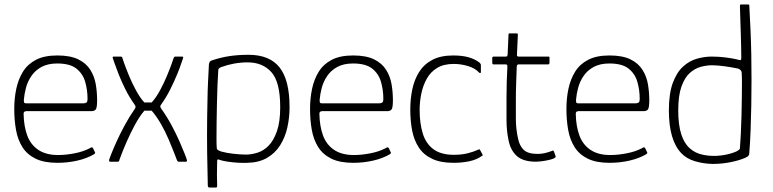

<svg xmlns="http://www.w3.org/2000/svg" viewBox="-20 -726 3470 862"><path d="M44 -237Q44 -284 53 -327Q62 -370 83 -404Q104 -438 141.5 -457.5Q179 -477 237 -477Q296 -477 331.5 -459.5Q367 -442 385.5 -412.5Q404 -383 410 -347.5Q416 -312 416 -276Q416 -241 409.5 -234Q403 -227 391 -227H97Q95 -227 90.5 -225Q86 -223 86 -214Q87 -160 102 -118.5Q117 -77 151.5 -53.5Q186 -30 241 -30Q275 -30 314 -37.5Q353 -45 382 -60Q388 -64 391.5 -64.5Q395 -65 398 -60L406 -43Q408 -40 407 -38.5Q406 -37 403 -34Q371 -15 327.5 -5Q284 5 238 5Q178 5 140 -13.5Q102 -32 81 -65Q60 -98 52 -142Q44 -186 44 -237ZM373 -282Q373 -322 362.5 -358.5Q352 -395 323 -418Q294 -441 237 -441Q195 -441 166.5 -425.5Q138 -410 121 -385Q104 -360 96.5 -331.5Q89 -303 87 -277Q87 -269 88.5 -265.5Q90 -262 98 -262H353Q363 -262 368 -265.5Q373 -269 373 -282Z M475 0Q472 0 471 -1Q470 -2 470 -4Q470 -6 470 -9Q470 -10 478.5 -32Q487 -54 502.5 -88.5Q518 -123 539 -162Q560 -201 585 -237Q589 -242 588.5 -247Q588 -252 584 -257Q561 -289 543 -325Q525 -361 512.5 -393Q500 -425 493 -445.5Q486 -466 486 -466Q485 -472 490 -472H522Q524 -472 526.5 -471Q529 -470 530 -464Q530 -463 538 -440.5Q546 -418 559.5 -385.5Q573 -353 590.5 -320.5Q608 -288 628 -266Q637 -266 644.5 -266Q652 -266 661 -266Q681 -288 698.5 -320.5Q716 -353 729.5 -385.5Q743 -418 751 -440.5Q759 -463 759 -464Q761 -469 762.5 -470.5Q764 -472 768 -472H797Q800 -472 801.5 -471Q803 -470 802 -465Q801 -464 794.5 -443.5Q788 -423 775 -391.5Q762 -360 744 -324Q726 -288 703 -256Q696 -249 704 -238Q729 -203 749.5 -165Q770 -127 785 -93Q800 -59 809 -36Q818 -13 819 -8Q820 -4 819 -2Q818 0 814 0H782Q780 0 778 -1.5Q776 -3 774 -8Q772 -14 762 -39.5Q752 -65 737 -100.5Q722 -136 702 -170.5Q682 -205 661 -229Q655 -229 650 -229Q645 -229 639.5 -229Q634 -229 628 -229Q606 -203 586 -166Q566 -129 550 -92.5Q534 -56 525 -32Q516 -8 516 -8Q515 -2 513 -1Q511 0 508 0Z M913 109Q911 37 910 -39Q909 -115 910 -195Q911 -236 911.5 -277Q912 -318 914 -358.5Q916 -399 918 -438Q919 -443 921.5 -448Q924 -453 932 -455Q970 -468 1009.5 -474Q1049 -480 1096 -480Q1190 -480 1235 -423.5Q1280 -367 1280 -245Q1280 -198 1270 -153.5Q1260 -109 1237.5 -73.5Q1215 -38 1178.5 -17Q1142 4 1090 5Q1072 6 1047.5 4.5Q1023 3 1000.5 -0.5Q978 -4 967 -8Q961 -11 958 -10Q955 -9 955 -4Q955 4 954.5 21.5Q954 39 954 61Q954 83 955 107Q955 109 954.5 112.5Q954 116 948 116H920Q916 116 914.5 113Q913 110 913 109ZM953 -65Q953 -55 959.5 -51.5Q966 -48 972 -46Q997 -39 1029 -35.5Q1061 -32 1084 -32Q1109 -32 1136 -40.5Q1163 -49 1185.5 -71.5Q1208 -94 1223 -136Q1238 -178 1238 -245Q1238 -358 1198.5 -402Q1159 -446 1092 -446Q1061 -446 1031 -440.5Q1001 -435 977 -426Q970 -424 965 -420.5Q960 -417 960 -412Q958 -385 956.5 -345.5Q955 -306 954 -262Q953 -218 952.5 -177Q952 -136 952 -105.5Q952 -75 953 -65Z M1372 -237Q1372 -284 1381 -327Q1390 -370 1411 -404Q1432 -438 1469.5 -457.5Q1507 -477 1565 -477Q1624 -477 1659.5 -459.5Q1695 -442 1713.5 -412.5Q1732 -383 1738 -347.5Q1744 -312 1744 -276Q1744 -241 1737.5 -234Q1731 -227 1719 -227H1425Q1423 -227 1418.5 -225Q1414 -223 1414 -214Q1415 -160 1430 -118.5Q1445 -77 1479.5 -53.5Q1514 -30 1569 -30Q1603 -30 1642 -37.5Q1681 -45 1710 -60Q1716 -64 1719.5 -64.5Q1723 -65 1726 -60L1734 -43Q1736 -40 1735 -38.5Q1734 -37 1731 -34Q1699 -15 1655.5 -5Q1612 5 1566 5Q1506 5 1468 -13.5Q1430 -32 1409 -65Q1388 -98 1380 -142Q1372 -186 1372 -237ZM1701 -282Q1701 -322 1690.5 -358.5Q1680 -395 1651 -418Q1622 -441 1565 -441Q1523 -441 1494.5 -425.5Q1466 -410 1449 -385Q1432 -360 1424.5 -331.5Q1417 -303 1415 -277Q1415 -269 1416.5 -265.5Q1418 -262 1426 -262H1681Q1691 -262 1696 -265.5Q1701 -269 1701 -282Z M2016 5Q1958 5 1920 -13Q1882 -31 1860.5 -63.5Q1839 -96 1830.5 -139.5Q1822 -183 1822 -234Q1822 -281 1831 -324.5Q1840 -368 1861.5 -402.5Q1883 -437 1920.5 -457Q1958 -477 2015 -477Q2056 -477 2085 -468.5Q2114 -460 2134 -444Q2138 -439 2138.5 -437.5Q2139 -436 2139 -431V-403Q2139 -398 2136 -398Q2133 -398 2130 -401Q2113 -420 2081 -429.5Q2049 -439 2017 -439Q1972 -439 1942.5 -421Q1913 -403 1896 -372.5Q1879 -342 1871.5 -305.5Q1864 -269 1864 -233Q1864 -173 1878 -127Q1892 -81 1926 -56Q1960 -31 2017 -31Q2052 -31 2078.5 -37.5Q2105 -44 2127 -54Q2132 -58 2135 -53L2146 -33Q2148 -29 2146.5 -27.5Q2145 -26 2142 -25Q2120 -9 2087 -2Q2054 5 2016 5Z M2387 0Q2329 0 2300.5 -25.5Q2272 -51 2263 -97Q2254 -140 2254 -187.5Q2254 -235 2254 -287Q2254 -323 2255 -358Q2256 -393 2258 -428Q2258 -437 2250 -437H2194Q2193 -437 2191.5 -439Q2190 -441 2190 -442V-467Q2190 -468 2191.5 -470Q2193 -472 2195 -472H2250Q2255 -472 2256.5 -473.5Q2258 -475 2259 -481L2263 -571Q2263 -576 2267 -576H2300Q2302 -576 2303.5 -575Q2305 -574 2305 -571L2301 -482Q2300 -477 2302 -474.5Q2304 -472 2308 -472H2442Q2445 -472 2446 -471Q2447 -470 2447 -467V-442Q2447 -442 2445.5 -439.5Q2444 -437 2442 -437H2308Q2306 -437 2303 -435Q2300 -433 2300 -428Q2299 -392 2297.5 -355.5Q2296 -319 2296 -282Q2296 -239 2296 -193Q2296 -147 2306 -103Q2313 -70 2332 -52.5Q2351 -35 2394 -35Q2410 -35 2425.5 -38.5Q2441 -42 2457 -48Q2462 -51 2463.5 -50Q2465 -49 2467 -46L2474 -26Q2476 -22 2473.5 -19.5Q2471 -17 2465 -14Q2455 -10 2438.5 -6.5Q2422 -3 2407.5 -1.5Q2393 0 2387 0Z M2523 -237Q2523 -284 2532 -327Q2541 -370 2562 -404Q2583 -438 2620.5 -457.5Q2658 -477 2716 -477Q2775 -477 2810.5 -459.5Q2846 -442 2864.5 -412.5Q2883 -383 2889 -347.5Q2895 -312 2895 -276Q2895 -241 2888.5 -234Q2882 -227 2870 -227H2576Q2574 -227 2569.5 -225Q2565 -223 2565 -214Q2566 -160 2581 -118.5Q2596 -77 2630.5 -53.5Q2665 -30 2720 -30Q2754 -30 2793 -37.5Q2832 -45 2861 -60Q2867 -64 2870.5 -64.5Q2874 -65 2877 -60L2885 -43Q2887 -40 2886 -38.5Q2885 -37 2882 -34Q2850 -15 2806.5 -5Q2763 5 2717 5Q2657 5 2619 -13.5Q2581 -32 2560 -65Q2539 -98 2531 -142Q2523 -186 2523 -237ZM2852 -282Q2852 -322 2841.5 -358.5Q2831 -395 2802 -418Q2773 -441 2716 -441Q2674 -441 2645.5 -425.5Q2617 -410 2600 -385Q2583 -360 2575.5 -331.5Q2568 -303 2566 -277Q2566 -269 2567.5 -265.5Q2569 -262 2577 -262H2832Q2842 -262 2847 -265.5Q2852 -269 2852 -282Z M2983 -230Q2983 -306 3000.5 -353.5Q3018 -401 3046.5 -427Q3075 -453 3109 -462.5Q3143 -472 3175 -472Q3208 -472 3238 -468Q3268 -464 3286 -460Q3299 -456 3303.5 -456Q3308 -456 3308 -466Q3308 -483 3307.5 -511Q3307 -539 3306 -571Q3305 -603 3304 -632Q3303 -661 3302.5 -680Q3302 -699 3302 -701Q3302 -704 3303.5 -705Q3305 -706 3307 -706H3339Q3341 -706 3342.5 -705Q3344 -704 3344 -702Q3347 -647 3349.5 -591.5Q3352 -536 3353 -479.5Q3354 -423 3354 -366.5Q3354 -310 3353 -254.5Q3352 -199 3350 -144.5Q3348 -90 3344 -38Q3344 -33 3341 -28Q3338 -23 3327 -18Q3300 -6 3260.5 2Q3221 10 3179 10Q3138 9 3100.5 -2Q3063 -13 3039 -38Q3011 -67 2997 -115Q2983 -163 2983 -230ZM3025 -230Q3025 -165 3038.5 -123.5Q3052 -82 3076 -61Q3100 -38 3138.5 -30.5Q3177 -23 3217 -28Q3257 -33 3286 -46Q3293 -50 3297.5 -53Q3302 -56 3302 -61Q3304 -87 3306 -125.5Q3308 -164 3309 -206Q3310 -248 3310.5 -287Q3311 -326 3311 -355.5Q3311 -385 3310 -396Q3310 -406 3305 -411Q3300 -416 3294 -418Q3266 -424 3233 -428.5Q3200 -433 3176 -433Q3153 -433 3126.5 -426Q3100 -419 3077 -398.5Q3054 -378 3039.5 -337.5Q3025 -297 3025 -230Z"/></svg>

Font: Glory Thin ExtraLight
Style: Regular
Weight: 250
Version: Version 1.011